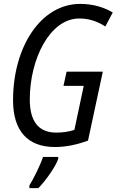

<svg xmlns="http://www.w3.org/2000/svg" viewBox="-20 -745 599 986"><path d="M262 10C321 10 378 -3 432 -23L508 -377H322L306 -304H410L362 -78C335 -69 304 -64 269 -64C177 -64 133 -123 133 -234C133 -442 236 -650 387 -650C437 -650 479 -636 521 -609L559 -681C515 -707 459 -725 392 -725C190 -725 47 -505 47 -230C47 -74 121 10 262 10ZM131 207V221H177C214 184 266 110 279 71V61H201C187 103 152 174 131 207Z"/></svg>

Font: Noto Sans Condensed
Style: Italic
Weight: 400
Width: 3
Italic angle: -12°
Designer: Monotype Design Team
Foundry: Monotype Imaging Inc.
Version: Version 2.013